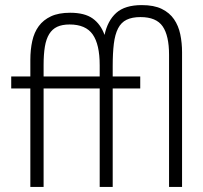

<svg xmlns="http://www.w3.org/2000/svg" viewBox="-20 -733 798 753"><path d="M99 -498Q99 -538 106.5 -572Q114 -606 132 -630.5Q150 -655 180 -669Q210 -683 255 -683Q312 -683 343.5 -660.5Q375 -638 390 -596Q402 -652 436 -682.5Q470 -713 536 -713Q584 -713 614.5 -698Q645 -683 662.5 -657.5Q680 -632 687 -598.5Q694 -565 694 -528V0H643V-518Q643 -593 618 -629.5Q593 -666 531 -666Q498 -666 476.5 -655.5Q455 -645 443 -621.5Q431 -598 426.5 -561.5Q422 -525 422 -474V-433H530V-386H422V0H371V-386H151V0H99V-386H24V-433H99ZM151 -433H371V-477Q371 -559 343.5 -598Q316 -637 253 -637Q224 -637 204.5 -628Q185 -619 173 -599.5Q161 -580 156 -550Q151 -520 151 -478Z"/></svg>

Font: Tilda Sans Light
Style: Regular
Weight: 300
Designer: ParaType Ltd
Foundry: ParaType Ltd
Version: Version 1.009